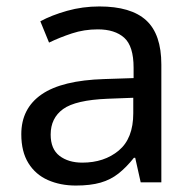

<svg xmlns="http://www.w3.org/2000/svg" viewBox="-20 -565 601 595"><path d="M288 -545Q386 -545 433 -502Q480 -459 480 -365V0H416L399 -76H395Q372 -47 347.5 -27.5Q323 -8 291.5 1Q260 10 215 10Q167 10 128.5 -7Q90 -24 68 -59.5Q46 -95 46 -149Q46 -229 109 -272.5Q172 -316 303 -320L394 -323V-355Q394 -422 365 -448Q336 -474 283 -474Q241 -474 203 -461.5Q165 -449 132 -433L105 -499Q140 -518 188 -531.5Q236 -545 288 -545ZM314 -259Q214 -255 175.5 -227Q137 -199 137 -148Q137 -103 164.5 -82Q192 -61 235 -61Q303 -61 348 -98.5Q393 -136 393 -214V-262Z"/></svg>

Font: hexsinhala15
Style: Book
Weight: 400
Designer: Jelle Bosma - Monotype Design Team
Foundry: Monotype Imaging Inc.
Version: Version 2.003